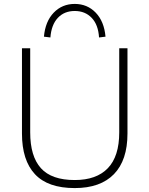

<svg xmlns="http://www.w3.org/2000/svg" viewBox="-20 -951 762 979"><path d="M361 8Q224 8 158 -63Q92 -134 92 -270V-705H134V-276Q134 -154 188.5 -93.5Q243 -33 361 -33Q472 -33 530 -93.5Q588 -154 588 -276V-705H630V-270Q630 -134 561 -63Q492 8 361 8ZM237 -760 204 -764Q211 -842 254 -886.5Q297 -931 361 -931Q425 -931 468 -886.5Q511 -842 518 -764L485 -760Q481 -825 447.5 -860Q414 -895 361 -895Q308 -895 275 -860Q242 -825 237 -760Z"/></svg>

Font: Mulish ExtraLight ExtraLight
Style: Regular
Weight: 250
Version: Version 3.603